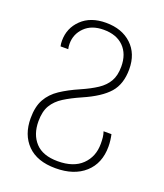

<svg xmlns="http://www.w3.org/2000/svg" viewBox="-136 -814 780 915"><g transform="rotate(20 254.0 -357.0)"><path d="M253 10Q160 10 110.5 -40Q61 -90 61 -174Q61 -233 82 -270.5Q103 -308 142 -334Q181 -360 236 -384Q284 -405 316.5 -426.5Q349 -448 366 -477.5Q383 -507 383 -552Q383 -616 346.5 -652.5Q310 -689 245 -689Q184 -689 149 -654.5Q114 -620 114 -571Q114 -556 117 -544H78Q75 -556 75 -572Q75 -636 120.5 -680Q166 -724 244 -724Q325 -724 374 -678Q423 -632 423 -553Q423 -478 384 -433.5Q345 -389 258 -351Q208 -329 173 -307Q138 -285 119.5 -254Q101 -223 101 -173Q101 -106 138.5 -65.5Q176 -25 252 -25Q332 -25 374.5 -66.5Q417 -108 417 -173Q417 -190 415.5 -205Q414 -220 409 -234H449Q452 -221 454 -205Q456 -189 456 -173Q456 -88 401.5 -39Q347 10 253 10Z"/></g></svg>

Font: Noto Sans Georgian SemiCondensed ExtraLight
Style: Regular
Weight: 200
Width: 4
Designer: Monotype Design Team, Akaki Razmadze
Foundry: Google LLC
Version: Version 2.005; ttfautohint (v1.8.4.7-5d5b)